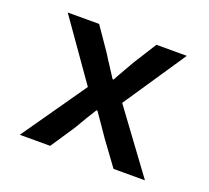

<svg xmlns="http://www.w3.org/2000/svg" viewBox="-92 -604 783 718"><g transform="rotate(20 300.0 -245.5)"><path d="M51 0 229 -255 63 -491H188L252 -398Q264 -378 278.5 -356.5Q293 -335 306 -314H310Q321 -335 334 -357Q347 -379 358 -399L416 -491H537L370 -243L549 0H424L353 -97Q339 -117 323.5 -140Q308 -163 293 -184H289Q276 -163 262.5 -141Q249 -119 236 -96L172 0Z"/></g></svg>

Font: Source Code Pro SemiBold
Style: Regular
Weight: 600
Monospace: yes
Designer: Paul D. Hunt, Teo Tuominen
Foundry: Adobe Systems Incorporated
Version: Version 1.018;hotconv 1.0.116;makeotfexe 2.5.65601